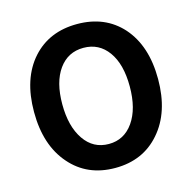

<svg xmlns="http://www.w3.org/2000/svg" viewBox="-111 -865 992 990"><g transform="rotate(-15 385.0 -370.0)"><path d="M385 14Q236 14 146 -90Q54 -195 54 -373Q54 -551 146 -654Q236 -754 385 -754Q534 -754 624 -654Q716 -550 716 -372.5Q716 -195 624 -90Q534 14 385 14ZM385 -114Q467 -114 516 -184Q565 -254 565 -373Q565 -492 516.5 -559.5Q468 -627 385 -627Q302 -627 253.5 -559.5Q205 -492 205 -373.5Q205 -255 254 -184Q302 -114 385 -114Z"/></g></svg>

Font: GenSenRounded JP B
Style: Regular
Weight: 700
Version: Version 1.501;PS 1;hotconv 16.6.51;makeotf.lib2.5.65220